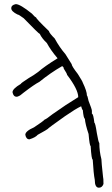

<svg xmlns="http://www.w3.org/2000/svg" viewBox="-20 -709 528 907"><path d="M54.7 -689.5Q75.2 -689.5 130.9 -644.5Q145.5 -627.4 150.4 -627Q150.4 -620.6 210.9 -562.5Q213.4 -551.8 238.3 -527.3Q261.7 -484.4 289.1 -453.1L318.4 -406.2Q318.4 -397 347.7 -359.4Q371.1 -322.3 371.1 -318.4Q390.6 -277.8 390.6 -257.8Q393.1 -257.8 398.4 -232.4Q414.1 -192.9 414.1 -185.5V-171.9Q420.9 -171.9 425.8 -128.9Q430.2 -128.9 437.5 -80.1Q444.8 -37.6 449.2 -33.2Q449.2 5.4 459 43Q459 55.7 466.8 127Q468.8 131.3 468.8 160.2Q462.4 177.7 447.3 177.7Q427.7 177.7 427.7 140.6Q421.9 111.8 418 44.9Q412.1 44.9 408.2 -19.5Q403.3 -19.5 398.4 -76.2Q382.8 -122.1 380.9 -148.4Q375 -148.4 371.1 -189.5Q367.7 -189.5 363.3 -207Q337.9 -195.3 287.1 -160.2Q207 -103.5 205.1 -99.6Q205.1 -98.1 158.2 -72.3Q147.5 -59.6 119.1 -50.8Q103.5 -50.8 99.6 -72.3Q99.6 -89.4 140.6 -107.4Q183.6 -135.7 191.4 -144.5Q196.3 -144.5 228.5 -169.9L291 -212.9L349.6 -250Q349.6 -286.1 296.9 -355.5Q296.9 -360.8 281.2 -384.8Q281.2 -392.6 273.4 -396.5Q218.8 -365.2 166 -322.3Q142.1 -310.1 91.8 -271.5Q73.2 -255.9 70.3 -255.9Q64 -252 58.6 -252Q43 -252 39.1 -273.4Q39.1 -289.6 78.1 -312.5Q78.1 -315.9 115.2 -339.8Q143.1 -356 160.2 -369.1Q190.9 -396 252 -433.6Q219.2 -472.2 201.2 -505.9Q177.7 -527.8 168 -548.8Q163.6 -548.8 91.8 -623Q68.4 -640.6 62.5 -640.6Q33.2 -655.3 33.2 -669.9Q33.2 -685.5 54.7 -689.5Z"/></svg>

Font: CEF Fonts CJK
Style: Regular
Weight: 400
Designer: PartyBoss (派对大魔王)
Version: Release 2.25